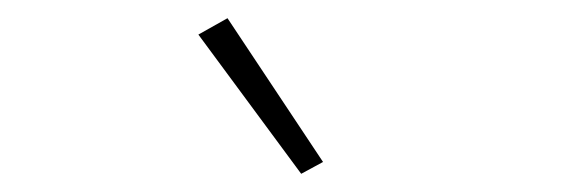

<svg xmlns="http://www.w3.org/2000/svg" viewBox="-20 -778 640 211"><path d="M198 -740 230 -758 335 -600 311 -587Z"/></svg>

Font: IBM Plex Sans Thai ExtraLight
Style: Regular
Weight: 200
Designer: Mike Abbink, Paul van der Laan, Pieter van Rosmalen, Ben Mitchell, Mark Frömberg
Foundry: Bold Monday
Version: Version 1.1